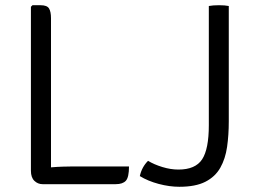

<svg xmlns="http://www.w3.org/2000/svg" viewBox="-20 -706 982 736"><path d="M474.5 -68Q474.5 -26.5 462.5 -13.2Q450.5 0 423.5 0H143.5Q125 0 111.8 -12.8Q98.5 -25.5 98.5 -51.5V-680L104.5 -686H135.5Q160.5 -686 168 -673.5Q175.5 -661 175.5 -636.5V-64.5Q198 -66.5 220.2 -67.2Q242.5 -68 262 -68ZM547.5 -89.5Q570.5 -75.5 602.2 -65.8Q634 -56 664 -56Q729 -56 754.8 -95.2Q780.5 -134.5 780.5 -226V-683Q796 -686 819.5 -686Q842.5 -686 857 -683V-241Q857 -188.5 850.5 -143Q844 -97.5 824.5 -63Q805 -28.5 767.2 -9.2Q729.5 10 667.5 10Q629.5 10 588.2 -1Q547 -12 516 -31Q523.5 -65.5 547.5 -89.5Z"/></svg>

Font: Signika SC Light
Style: Regular
Weight: 300
Designer: Anna Giedryś
Foundry: Anna Giedryś
Version: Version 2.000; ttfautohint (v1.8.3) -l 8 -r 50 -G 200 -x 9 -